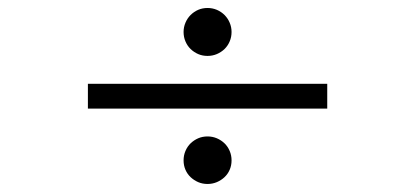

<svg xmlns="http://www.w3.org/2000/svg" viewBox="-20 -541 1040 481"><path d="M560.1 -139.2Q560.1 -126.5 555.4 -115.7Q550.8 -105 542.5 -97.2Q534.2 -89.4 523.2 -84.7Q512.2 -80.1 500 -80.1Q487.3 -80.1 476.6 -84.7Q465.8 -89.4 457.5 -97.2Q449.2 -105 444.6 -115.7Q439.9 -126.5 439.9 -139.2Q439.9 -151.9 444.6 -162.8Q449.2 -173.8 457.5 -181.9Q465.8 -189.9 476.6 -194.6Q487.3 -199.2 500 -199.2Q512.2 -199.2 523.2 -194.6Q534.2 -189.9 542.5 -181.9Q550.8 -173.8 555.4 -162.8Q560.1 -151.9 560.1 -139.2ZM200.2 -269V-331.1H799.8V-269ZM560.1 -460.9Q560.1 -448.2 555.4 -437.3Q550.8 -426.3 542.5 -418.2Q534.2 -410.2 523.2 -405.5Q512.2 -400.9 500 -400.9Q487.3 -400.9 476.6 -405.5Q465.8 -410.2 457.5 -418.2Q449.2 -426.3 444.6 -437.3Q439.9 -448.2 439.9 -460.9Q439.9 -473.1 444.6 -484.1Q449.2 -495.1 457.5 -503.4Q465.8 -511.7 476.6 -516.4Q487.3 -521 500 -521Q512.2 -521 523.2 -516.4Q534.2 -511.7 542.5 -503.4Q550.8 -495.1 555.4 -484.1Q560.1 -473.1 560.1 -460.9Z"/></svg>

Font: BabelStone Ogham
Style: Regular
Weight: 400
Designer: Andrew West
Foundry: BabelStone
Version: Version 2.02 March 14, 2022